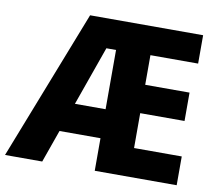

<svg xmlns="http://www.w3.org/2000/svg" viewBox="-82 -807 1023 900"><g transform="rotate(10 430.0 -357.0)"><path d="M814 0H424V-155H229L174 0H-3L276 -714H814V-579H587V-438H798V-303H587V-137H814ZM278 -293H424V-575H378Z"/></g></svg>

Font: Noto Sans Arabic SemCond ExtBd
Style: Regular
Weight: 800
Width: 4
Designer: Monotype Design Team, Nadine Chahine, Nizar Qandah and Khaled Hosny
Foundry: Monotype Imaging Inc.
Version: Version 2.012; ttfautohint (v1.8.4.7-5d5b)